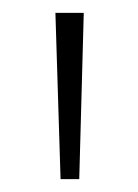

<svg xmlns="http://www.w3.org/2000/svg" viewBox="-20 -734 214 298"><path d="M110 -714 103 -456H74L66 -714Z"/></svg>

Font: Noto Sans Lao Looped Condensed ExtraLight
Style: Regular
Weight: 200
Width: 3
Designer: Mark Frömberg, Ben Mitchell
Foundry: The Fontpad Ltd
Version: Version 1.002; ttfautohint (v1.8.4.7-5d5b)